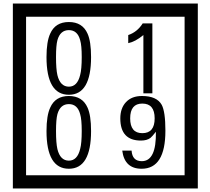

<svg xmlns="http://www.w3.org/2000/svg" viewBox="-20 -980 1195 1090"><path d="M1103 90H53V-960H1103ZM1028 15V-885H128V15ZM497 -656Q497 -442 371 -442Q244 -442 244 -656Q244 -744 265 -789Q294 -855 371 -855Q448 -855 477 -789Q497 -745 497 -656ZM444 -656Q444 -723 435 -752Q420 -809 371 -809Q322 -809 306 -752Q298 -723 298 -656Q298 -587 306 -553Q322 -488 371 -488Q419 -488 435 -554Q444 -587 444 -656ZM845 -450H794V-781Q748 -743 708 -735V-781Q759 -798 790 -847H845ZM497 -236Q497 -22 371 -22Q244 -22 244 -236Q244 -324 265 -369Q294 -435 371 -435Q448 -435 477 -369Q497 -325 497 -236ZM444 -236Q444 -303 435 -332Q420 -389 371 -389Q322 -389 306 -332Q298 -303 298 -236Q298 -167 306 -133Q322 -68 371 -68Q419 -68 435 -134Q444 -167 444 -236ZM919 -238Q919 -22 784 -22Q687 -22 674 -125H727Q731 -65 785 -65Q868 -65 865 -232Q844 -205 834 -197Q814 -182 780 -182Q663 -182 663 -308Q663 -366 695.5 -400.5Q728 -435 786 -435Q870 -435 898 -385Q919 -346 919 -238ZM858 -308Q858 -392 788 -392Q719 -392 719 -308Q719 -224 788 -224Q858 -224 858 -308Z"/></svg>

Font: Unicode BMP Fallback SIL
Style: Regular
Weight: 400
Foundry: NRSI, SIL International
Version: Version 5.1 Based on Unicode 5.1